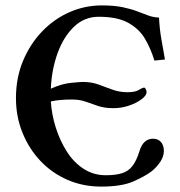

<svg xmlns="http://www.w3.org/2000/svg" viewBox="-20 -678 665 710"><path d="M371 -30Q408 -30 431.5 -37.5Q455 -45 470 -64.5Q485 -84 496 -120Q510 -165 546 -165Q565 -165 575.5 -152.5Q586 -140 586 -120Q586 -100 573 -80Q560 -60 540 -44Q516 -26 473 -7Q430 12 354 12Q287 12 229.5 -13Q172 -38 129.5 -83Q87 -128 63 -187.5Q39 -247 39 -315Q39 -390 65 -452.5Q91 -515 135.5 -561.5Q180 -608 237 -633Q294 -658 356 -658Q402 -658 433 -651.5Q464 -645 486.5 -636.5Q509 -628 527.5 -621Q546 -614 568 -613Q570 -572 576.5 -534.5Q583 -497 590 -458L551 -454Q538 -497 516.5 -534Q495 -571 454.5 -593.5Q414 -616 345 -616Q292 -616 253.5 -579Q215 -542 193 -481.5Q171 -421 168 -350Q207 -368 242 -371.5Q277 -375 286 -375Q318 -375 344 -365.5Q370 -356 396 -346.5Q422 -337 451 -337Q480 -337 493.5 -345.5Q507 -354 513 -354Q516 -354 519 -348.5Q522 -343 522 -337Q522 -325 503.5 -311Q485 -297 457 -287.5Q429 -278 400 -278Q367 -278 343 -286Q319 -294 297 -302Q275 -310 246 -310Q200 -310 168 -303Q171 -254 186.5 -205.5Q202 -157 227.5 -117Q253 -77 289.5 -53.5Q326 -30 371 -30Z"/></svg>

Font: Libertinus Serif SemiBold
Style: Regular
Weight: 600
Designer: Philipp H. Poll, Khaled Hosny
Foundry: Caleb Maclennan
Version: Version 7.051;RELEASE